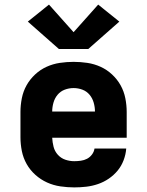

<svg xmlns="http://www.w3.org/2000/svg" viewBox="-20 -807 640 835"><path d="M303 8Q273 8 242.5 3.5Q212 -1 184.5 -13.5Q157 -26 134 -46.5Q111 -67 96 -93.5Q81 -120 75 -150Q69 -180 69 -210V-320Q69 -350 75 -380Q81 -410 95.5 -436Q110 -462 132.5 -483Q155 -504 182.5 -516.5Q210 -529 240 -533.5Q270 -538 300 -538Q330 -538 360 -533.5Q390 -529 417.5 -516.5Q445 -504 467.5 -483Q490 -462 504.5 -436Q519 -410 525 -380Q531 -350 531 -320V-208H207Q208 -188 213 -168.5Q218 -149 231.5 -134Q245 -119 264 -112.5Q283 -106 303 -106Q317 -106 331.5 -108Q346 -110 358.5 -116.5Q371 -123 380 -135Q389 -147 391 -161H529Q527 -135 517.5 -110Q508 -85 491.5 -65Q475 -45 453 -30Q431 -15 406 -6.5Q381 2 355 5Q329 8 303 8ZM207 -322H393Q393 -341 387.5 -360.5Q382 -380 369.5 -395Q357 -410 338.5 -417Q320 -424 300 -424Q280 -424 261.5 -417Q243 -410 230.5 -395Q218 -380 212.5 -360.5Q207 -341 207 -322ZM236 -594 101 -713 193 -787 300 -667 407 -787 499 -713 364 -594Z"/></svg>

Font: Iosevka Curly Heavy Extended
Style: Regular
Weight: 900
Width: 7
Monospace: yes
Designer: Belleve Invis
Foundry: Belleve Invis
Version: Version 11.1.0; ttfautohint (v1.8.3)